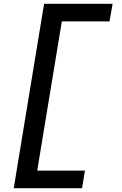

<svg xmlns="http://www.w3.org/2000/svg" viewBox="-20 -843 640 1006"><path d="M52 143 211 -823H570L554 -731H304L175 51H425L410 143Z"/></svg>

Font: Iosevka Etoile SmBdObl
Style: Regular
Weight: 600
Italic angle: -9°
Designer: Belleve Invis
Foundry: Belleve Invis
Version: Version 15.5.2; ttfautohint (v1.8.4)